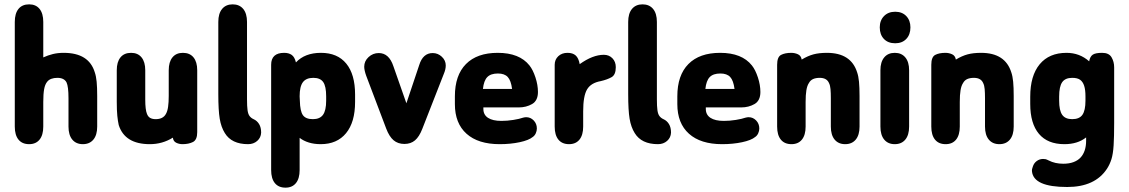

<svg xmlns="http://www.w3.org/2000/svg" viewBox="-20 -652 5192 883"><path d="M179 -388V-551Q179 -590 162 -611Q145 -632 114 -632Q82 -632 65 -611Q48 -590 48 -551V-70Q48 -31 65 -10Q82 11 114 11Q145 11 162 -10Q179 -31 179 -70V-183Q179 -220 183 -242Q187 -264 197 -276Q204 -285 216 -289.5Q228 -294 244 -294Q275 -294 286 -273Q295 -254 295 -200V-70Q295 -31 312.5 -10Q330 11 361 11Q392 11 409.5 -10Q427 -31 427 -70V-210Q427 -250 424.5 -276Q422 -302 416 -319Q389 -409 273 -409Q246 -409 223.5 -403.5Q201 -398 179 -388Z M775 -19Q777 -2 790.5 4.5Q804 11 819 11Q848 11 867.5 1Q887 -9 887 -44V-329Q887 -367 870 -388Q853 -409 821 -409Q790 -409 773 -388Q756 -367 756 -329V-211Q756 -181 753 -160.5Q750 -140 743 -128Q730 -104 696 -104Q681 -104 671 -109.5Q661 -115 656 -128Q648 -147 648 -194V-329Q648 -367 631 -388Q614 -409 583 -409Q551 -409 534 -388Q517 -367 517 -329V-184Q517 -144 519.5 -119.5Q522 -95 526 -77Q554 11 669 11Q727 11 775 -19Z M1121 11Q1146 11 1163 -4Q1180 -19 1181 -42Q1181 -66 1171.5 -81.5Q1162 -97 1146 -104Q1135 -109 1128 -118Q1121 -127 1118.5 -145Q1116 -163 1116 -195V-551Q1116 -590 1098.5 -611Q1081 -632 1050 -632Q1019 -632 1001.5 -611Q984 -590 984 -551V-219Q984 -145 990.5 -106Q997 -67 1014 -40Q1045 11 1121 11Z M1341 -365Q1335 -390 1321.5 -399.5Q1308 -409 1287 -409Q1227 -409 1227 -354V130Q1227 169 1244 190Q1261 211 1293 211Q1324 211 1341 190Q1358 169 1358 130V-18Q1376 -4 1400.5 3.5Q1425 11 1455 11Q1530 11 1571.5 -39.5Q1613 -90 1613 -183V-217Q1613 -310 1572.5 -359.5Q1532 -409 1456 -409Q1382 -409 1341 -365ZM1359 -189 1358 -209Q1358 -254 1373 -274Q1388 -294 1421 -294Q1453 -294 1466.5 -274.5Q1480 -255 1480 -209V-189Q1480 -144 1465.5 -124Q1451 -104 1419 -104Q1386 -104 1373 -122.5Q1360 -141 1359 -189Z M1849 -177 1789 -348Q1769 -408 1722 -408Q1695 -408 1675 -389.5Q1655 -371 1655 -345Q1655 -337 1657.5 -326Q1660 -315 1664 -304L1756 -61Q1770 -24 1790 -7Q1810 10 1840 10Q1869 10 1888.5 -6.5Q1908 -23 1922 -59L2021 -312Q2030 -333 2030 -351Q2030 -374 2012 -391Q1994 -408 1970 -408Q1925 -408 1908 -353Z M2203 -158H2366Q2400 -158 2427 -173.5Q2454 -189 2454 -229Q2454 -261 2442.5 -296Q2431 -331 2415 -351Q2369 -409 2269 -409Q2174 -409 2123 -357.5Q2072 -306 2072 -209V-173Q2072 -85 2125.5 -37Q2179 11 2278 11Q2328 11 2370 2Q2412 -7 2430 -22Q2439 -28 2444 -39Q2449 -50 2449 -61Q2449 -83 2434.5 -98Q2420 -113 2400 -113Q2394 -113 2386 -111Q2369 -105 2341 -100.5Q2313 -96 2286 -96Q2246 -96 2224.5 -110Q2203 -124 2203 -151ZM2335 -243H2201Q2205 -281 2221 -297.5Q2237 -314 2270 -314Q2300 -314 2315 -298Q2330 -282 2335 -243Z M2646 -357Q2641 -385 2627.5 -397Q2614 -409 2590 -409Q2564 -409 2547.5 -393.5Q2531 -378 2531 -354V-70Q2531 -31 2548 -10Q2565 11 2597 11Q2628 11 2645 -10Q2662 -31 2662 -70V-140Q2662 -211 2680 -241Q2698 -271 2743 -279Q2773 -286 2792.5 -297Q2812 -308 2812 -343Q2812 -368 2796.5 -384Q2781 -400 2757 -400Q2706 -400 2646 -357Z M3006 11Q3031 11 3048 -4Q3065 -19 3066 -42Q3066 -66 3056.5 -81.5Q3047 -97 3031 -104Q3020 -109 3013 -118Q3006 -127 3003.5 -145Q3001 -163 3001 -195V-551Q3001 -590 2983.5 -611Q2966 -632 2935 -632Q2904 -632 2886.5 -611Q2869 -590 2869 -551V-219Q2869 -145 2875.5 -106Q2882 -67 2899 -40Q2930 11 3006 11Z M3226 -158H3389Q3423 -158 3450 -173.5Q3477 -189 3477 -229Q3477 -261 3465.5 -296Q3454 -331 3438 -351Q3392 -409 3292 -409Q3197 -409 3146 -357.5Q3095 -306 3095 -209V-173Q3095 -85 3148.5 -37Q3202 11 3301 11Q3351 11 3393 2Q3435 -7 3453 -22Q3462 -28 3467 -39Q3472 -50 3472 -61Q3472 -83 3457.5 -98Q3443 -113 3423 -113Q3417 -113 3409 -111Q3392 -105 3364 -100.5Q3336 -96 3309 -96Q3269 -96 3247.5 -110Q3226 -124 3226 -151ZM3358 -243H3224Q3228 -281 3244 -297.5Q3260 -314 3293 -314Q3323 -314 3338 -298Q3353 -282 3358 -243Z M3667 -378Q3664 -396 3649.5 -402.5Q3635 -409 3619 -409Q3590 -409 3572 -399.5Q3554 -390 3554 -354V-70Q3554 -31 3571 -10Q3588 11 3620 11Q3651 11 3668 -10Q3685 -31 3685 -70V-183Q3685 -216 3688.5 -237Q3692 -258 3700 -270Q3707 -283 3719.5 -288.5Q3732 -294 3750 -294Q3783 -294 3793 -269Q3798 -259 3799.5 -242Q3801 -225 3801 -200V-70Q3801 -31 3818.5 -10Q3836 11 3867 11Q3898 11 3915.5 -10Q3933 -31 3933 -70V-210Q3933 -250 3930.5 -276Q3928 -302 3922 -319Q3894 -409 3783 -409Q3747 -409 3721 -402Q3695 -395 3667 -378Z M4097 -598Q4065 -598 4045.5 -578Q4026 -558 4026 -526Q4026 -493 4045 -473Q4064 -453 4097 -453Q4129 -453 4148 -473Q4167 -493 4167 -526Q4167 -558 4148 -578Q4129 -598 4097 -598ZM4029 -70Q4029 -31 4046.5 -10Q4064 11 4095 11Q4126 11 4143.5 -10Q4161 -31 4161 -70V-329Q4161 -367 4143.5 -388Q4126 -409 4095 -409Q4064 -409 4046.5 -388Q4029 -367 4029 -329Z M4376 -378Q4373 -396 4358.5 -402.5Q4344 -409 4328 -409Q4299 -409 4281 -399.5Q4263 -390 4263 -354V-70Q4263 -31 4280 -10Q4297 11 4329 11Q4360 11 4377 -10Q4394 -31 4394 -70V-183Q4394 -216 4397.5 -237Q4401 -258 4409 -270Q4416 -283 4428.5 -288.5Q4441 -294 4459 -294Q4492 -294 4502 -269Q4507 -259 4508.5 -242Q4510 -225 4510 -200V-70Q4510 -31 4527.5 -10Q4545 11 4576 11Q4607 11 4624.5 -10Q4642 -31 4642 -70V-210Q4642 -250 4639.5 -276Q4637 -302 4631 -319Q4603 -409 4492 -409Q4456 -409 4430 -402Q4404 -395 4376 -378Z M4975 -20V-4Q4975 20 4968.5 39.5Q4962 59 4949.5 72.5Q4937 86 4917 93.5Q4897 101 4870 101Q4832 101 4803 86Q4793 81 4788.5 80Q4784 79 4777 79Q4761 79 4748 88.5Q4735 98 4730 114Q4725 126 4726 136Q4733 208 4888 208Q5016 208 5071 124Q5084 104 5091.5 80Q5099 56 5101.5 16.5Q5104 -23 5104 -88V-342Q5104 -368 5092 -388.5Q5080 -409 5049 -409Q5018 -409 5005.5 -400.5Q4993 -392 4989 -370Q4945 -409 4885 -409Q4805 -409 4761.5 -356.5Q4718 -304 4718 -207V-174Q4718 -84 4758 -36.5Q4798 11 4875 11Q4936 11 4975 -20ZM4972 -209V-189Q4972 -144 4958 -124Q4944 -104 4911 -104Q4879 -104 4865 -124Q4851 -144 4851 -189V-208Q4851 -254 4865 -274Q4879 -294 4911 -294Q4935 -294 4947.5 -285Q4960 -276 4966 -257.5Q4972 -239 4972 -209Z"/></svg>

Font: Beiruti ExtraBold
Style: Regular
Weight: 800
Designer: Arlette Boutros
Foundry: Boutros
Version: Version 1.41